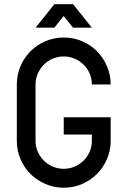

<svg xmlns="http://www.w3.org/2000/svg" viewBox="-20 -877 596 897"><path d="M58.6 -482.4Q58.6 -527.8 75.7 -567.9Q92.8 -607.9 122.6 -637.7Q152.3 -667.5 192.4 -684.6Q232.4 -701.7 277.8 -701.7Q323.2 -701.7 363.3 -684.6Q403.3 -667.5 432.9 -637.7Q462.4 -607.9 479.7 -567.9Q497.1 -527.8 497.1 -482.4H409.2Q409.2 -509.3 398.9 -533.2Q388.7 -557.1 370.6 -575Q352.5 -592.8 328.6 -603Q304.7 -613.3 277.8 -613.3Q250.5 -613.3 226.6 -603Q202.6 -592.8 184.8 -575Q167 -557.1 156.5 -533.2Q146 -509.3 146 -482.4V-219.2Q146 -191.9 156.5 -168.2Q167 -144.5 184.8 -126.7Q202.6 -108.9 226.6 -98.6Q250.5 -88.4 277.8 -88.4Q304.7 -88.4 328.6 -98.6Q352.5 -108.9 370.6 -126.7Q388.7 -144.5 398.9 -168.2Q409.2 -191.9 409.2 -219.2V-248.5H277.8V-329.1H497.1V-219.2Q497.1 -173.8 479.7 -133.8Q462.4 -93.8 432.9 -64.2Q403.3 -34.7 363.3 -17.3Q323.2 0 277.8 0Q232.4 0 192.4 -17.3Q152.3 -34.7 122.6 -64.2Q92.8 -93.8 75.7 -133.8Q58.6 -173.8 58.6 -219.2ZM409.2 -747.6H321.3L277.3 -802.2L233.9 -747.6H146L233.9 -857.4H321.3Z"/></svg>

Font: Aeronef
Style: Regular
Weight: 400
Designer: Peter Wiegel - CAT-Fonts Germany
Foundry: CAT-Fonts, Peter Wiegel
Version: Version 0.002